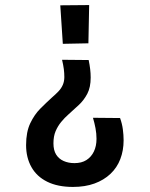

<svg xmlns="http://www.w3.org/2000/svg" viewBox="-20 -575 591 758"><path d="M225 -339 330 -338Q334 -319 336 -302Q338 -285 338 -269Q338 -230 324.5 -204.5Q311 -179 291 -160.5Q271 -142 251 -124Q235 -110 221.5 -93.5Q208 -77 199.5 -57Q191 -37 191 -9Q191 18 201.5 35Q212 52 231 60.5Q250 69 274 69Q302 69 321 57Q340 45 350.5 23.5Q361 2 361 -27Q361 -48 357 -69Q353 -90 347 -110L454 -109Q462 -87 465 -64.5Q468 -42 468 -21Q468 19 455 53Q442 87 416 111.5Q390 136 353 149.5Q316 163 268 163Q208 163 166.5 142.5Q125 122 104 84.5Q83 47 83 -2Q83 -54 99.5 -88.5Q116 -123 139.5 -146.5Q163 -170 185 -190Q199 -202 210.5 -214Q222 -226 228 -240Q234 -254 234 -271Q234 -286 232 -302Q230 -318 225 -339ZM332 -555 329 -404 228 -402 218 -554Z"/></svg>

Font: Truculenta
Style: Bold
Weight: 700
Designer: Ivan Castro, Eva Sanz & Omnibus-Type Team
Foundry: Omnibus-Type
Version: Version 1.002